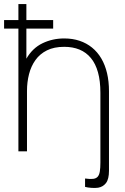

<svg xmlns="http://www.w3.org/2000/svg" viewBox="-20 -740 613 939"><path d="M460 178Q446.5 180 427.8 178.8Q409 177.5 396 174V133Q420.5 136.5 435.2 134.8Q450 133 457.8 124.2Q465.5 115.5 468.2 98.5Q471 81.5 471 55V-286Q471 -344 459.2 -386.2Q447.5 -428.5 424.5 -456.2Q401.5 -484 368.8 -497.5Q336 -511 294 -511Q244.5 -511 209.8 -493.8Q175 -476.5 153.5 -446.5Q132 -416.5 122 -377.5Q112 -338.5 112 -295V0H70V-600H0V-642H70V-720H109V-642H240V-600H109V-453Q139 -505 188 -528.5Q237 -552 294 -552Q335 -552 369.2 -540.5Q403.5 -529 430.2 -507.2Q457 -485.5 475.5 -454Q494 -422.5 503.5 -382.2Q513 -342 513 -294V95Q513 136 498.5 155Q484 174 460 178Z"/></svg>

Font: Manrope Variable Light
Style: Regular
Weight: 200
Designer: Mikhail Sharanda
Foundry: Mikhail Sharanda
Version: Version 4.505